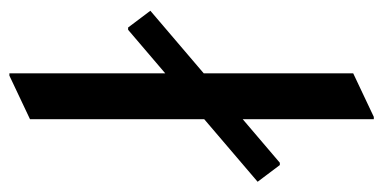

<svg xmlns="http://www.w3.org/2000/svg" viewBox="-224 -574 816 409"><g transform="rotate(90 184.5 -369.0)"><path d="M135.7 19.5V-312.5L43 -233.4H38.1L2.4 -280.8L135.7 -394.5V-712.9L228.5 -756.8H233.4V-477.5L326.2 -556.6H331.1L366.7 -509.3L233.4 -395.5V-24.4L140.6 19.5Z"/></g></svg>

Font: Nova Cut
Style: Book
Weight: 400
Version: Version 2.000